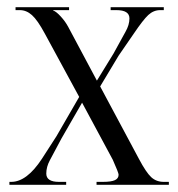

<svg xmlns="http://www.w3.org/2000/svg" viewBox="-20 -511 493 531"><path d="M6 0V-8H11Q54.2 -8 96 -72L136 -134L199 -243L104 -418Q83.8 -455.5 68.4 -469.2Q53 -483 35 -483H23V-491H171V-483H127V-482Q135.8 -479 148.2 -465.2Q160.8 -451.5 169 -436L248 -288L294 -363L327 -423Q338 -442.2 338 -460Q338 -483 302 -483H286V-491H433V-483H423Q404.8 -483 390.2 -469.6Q375.8 -456.2 350 -418L308 -357L257 -272L364 -72Q384 -34.2 398.1 -21.1Q412.2 -8 433 -8H447V0H247V-8H264Q287.8 -8 297.9 -12.8Q308 -17.5 308 -28Q308 -33 292 -69L207 -227L150 -128L118 -68Q108 -49.5 108 -31Q108 -8 143 -8H163V0Z"/></svg>

Font: FogtwoNo5
Style: Regular
Weight: 400
Designer: gluk (gluksza@wp.pl)
Foundry: gluk (gluksza@wp.pl)
Version: Version 0.87